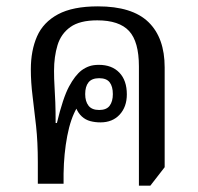

<svg xmlns="http://www.w3.org/2000/svg" viewBox="-20 -578 624 604"><path d="M417 6V-369Q417 -447 386 -480.5Q355 -514 286 -514Q231 -514 201.5 -493Q172 -472 161 -436Q150 -400 150 -355Q150 -330 151.5 -306.5Q153 -283 154 -256Q155 -229 155 -191H159Q178 -270 197 -305.5Q216 -341 237 -357Q248 -365 260.5 -369.5Q273 -374 291 -374Q332 -374 355.5 -349.5Q379 -325 379 -281Q379 -242 356.5 -217.5Q334 -193 296 -193Q279 -193 264 -197Q249 -201 237.5 -211.5Q226 -222 219 -239H222Q202 -205 191.5 -150Q181 -95 180 -32V0H99V-68Q99 -131 93.5 -181.5Q88 -232 82.5 -275.5Q77 -319 77 -360Q77 -419 96.5 -463.5Q116 -508 162.5 -533Q209 -558 288 -558Q396 -558 447 -508.5Q498 -459 498 -366V-52L453 6ZM292 -232Q315 -232 325 -245.5Q335 -259 335 -282Q335 -306 325 -319Q315 -332 292 -332Q269 -332 258.5 -319Q248 -306 248 -282Q248 -259 258.5 -245.5Q269 -232 292 -232Z"/></svg>

Font: Noto Serif Thai SemiCondensed
Style: Regular
Weight: 400
Width: 4
Designer: Monotype Design Team
Foundry: Monotype Imaging Inc.
Version: Version 2.002